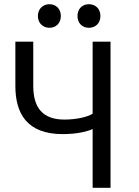

<svg xmlns="http://www.w3.org/2000/svg" viewBox="-20 -890 659 912"><path d="M457 -814C457 -848 434 -870 402 -870C371 -870 348 -848 348 -814C348 -780 371 -758 402 -758C434 -758 457 -780 457 -814ZM269 -814C269 -848 246 -870 215 -870C184 -870 160 -848 160 -814C160 -780 184 -758 215 -758C246 -758 269 -780 269 -814ZM505 2V-692H420V-350C396 -334 341 -322 286 -322C183 -322 138 -378 138 -482V-692H53V-482C53 -352 107 -253 278 -253C342 -253 391 -264 420 -277V2Z"/></svg>

Font: Repo
Style: Regular
Weight: 400
Designer: Stefan Peev
Foundry: Context Ltd
Version: Version 0.000